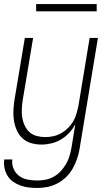

<svg xmlns="http://www.w3.org/2000/svg" viewBox="-24 -708 544 951"><path d="M161 223Q139 223 118 220.5Q97 218 77.5 211Q58 204 41 192Q24 180 13.5 163Q3 146 -1.5 125Q-6 104 -3 82H37Q34 107 43.5 128.5Q53 150 71 163.5Q89 177 113 181.5Q137 186 161 186Q181 186 202 182Q223 178 242.5 167Q262 156 277 139.5Q292 123 303 104.5Q314 86 320 65.5Q326 45 330 24L349 -93Q337 -70 319 -50.5Q301 -31 278.5 -17.5Q256 -4 231 2Q206 8 181 8Q155 8 130.5 1Q106 -6 87.5 -23Q69 -40 59 -63Q49 -86 45 -111Q41 -136 42.5 -162.5Q44 -189 48 -215L99 -520H140L88 -209Q85 -188 84 -166Q83 -144 86.5 -123.5Q90 -103 99 -84.5Q108 -66 122.5 -53Q137 -40 158 -34.5Q179 -29 201 -29Q221 -29 241 -33.5Q261 -38 279.5 -48.5Q298 -59 313.5 -74.5Q329 -90 339.5 -108.5Q350 -127 355.5 -147Q361 -167 365 -187L420 -520H461L370 30Q366 55 357.5 79.5Q349 104 336 127Q323 150 303.5 169Q284 188 260 200.5Q236 213 211 218Q186 223 161 223ZM455 -652H155V-688H455Z"/></svg>

Font: Iosevka Curly Extralight
Style: Italic
Weight: 200
Italic angle: -9°
Monospace: yes
Designer: Belleve Invis
Foundry: Belleve Invis
Version: Version 22.1.2; ttfautohint (v1.8.4)